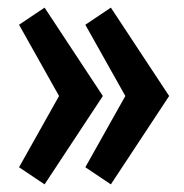

<svg xmlns="http://www.w3.org/2000/svg" viewBox="-20 -494 484 504"><path d="M250 -242 97 -10 30 -55 135 -242 30 -429 97 -474ZM424 -242 271 -10 204 -55 309 -242 204 -429 271 -474Z"/></svg>

Font: Andada
Style: Bold
Weight: 700
Designer: Carolina Giovagnoli
Foundry: Carolina Giovagnoli
Version: Version 1.003